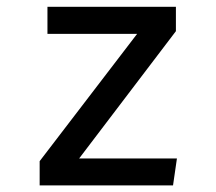

<svg xmlns="http://www.w3.org/2000/svg" viewBox="-20 -561 655 581"><path d="M512.3 -466.7 219.5 -81.5H515.4L503.6 0H100V-73.3L394.9 -458.5H123.6V-540.5H512.3Z"/></svg>

Font: Fira Code Fixed Retina
Style: Regular
Weight: 450
Monospace: yes
Designer: Carrois Corporate, Edenspiekermann AG, Nikita Prokopov
Foundry: Carrois Corporate, Edenspiekermann AG, Nikita Prokopov
Version: Version 5.002